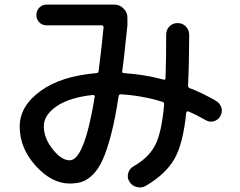

<svg xmlns="http://www.w3.org/2000/svg" viewBox="-20 -765 1040 832"><path d="M382.8 -353.5Q281.2 -342.8 225.6 -304.7Q169.9 -266.6 169.9 -217.8Q169.9 -167 208 -118.7Q246.1 -70.3 282.2 -70.3Q345.7 -70.3 390.6 -346.7Q391.6 -349.6 388.7 -351.6Q385.7 -353.5 382.8 -353.5ZM282.2 30.3Q204.1 30.3 134.8 -46.4Q65.4 -123 65.4 -216.8Q65.4 -304.7 154.8 -370.1Q244.1 -435.5 398.4 -448.2Q405.3 -448.2 407.2 -456.1Q421.9 -570.3 428.7 -646.5Q428.7 -655.3 420.9 -655.3H181.6Q163.1 -655.3 150.4 -668Q137.7 -680.7 137.7 -699.7Q137.7 -718.8 150.4 -731.9Q163.1 -745.1 181.6 -745.1H475.6Q499 -745.1 515.6 -728Q532.2 -710.9 532.2 -688.5V-655.3Q512.7 -469.7 509.8 -457Q507.8 -448.2 516.6 -448.2Q605.5 -442.4 689.5 -419.9Q697.3 -418 697.3 -425.8Q700.2 -506.8 700.2 -615.2Q700.2 -636.7 714.4 -650.9Q728.5 -665 750 -665Q771.5 -665 785.6 -649.9Q799.8 -634.8 799.8 -614.3Q799.8 -498 794.9 -394.5Q794.9 -385.7 802.7 -382.8Q852.5 -364.3 916 -328.1Q932.6 -318.4 939 -299.3Q945.3 -280.3 934.6 -261.7Q925.8 -245.1 906.7 -239.7Q887.7 -234.4 872.1 -244.1Q829.1 -268.6 795.9 -282.2Q793 -283.2 790 -281.7Q787.1 -280.3 787.1 -277.3Q773.4 -140.6 734.9 -74.7Q696.3 -8.8 610.4 41Q592.8 50.8 572.3 45.4Q551.8 40 541 22.5Q530.3 6.8 535.2 -13.2Q540 -33.2 556.6 -43Q624 -81.1 652.3 -135.7Q680.7 -190.4 691.4 -313.5Q691.4 -322.3 682.6 -324.2Q596.7 -350.6 503.9 -356.4Q495.1 -356.4 494.1 -348.6Q479.5 -252 461.9 -184.1Q444.3 -116.2 425.8 -74.7Q407.2 -33.2 383.8 -9.8Q360.4 13.7 337.4 22Q314.5 30.3 282.2 30.3Z"/></svg>

Font: Rounded Mgen+ 1mn medium
Style: Regular
Weight: 500
Designer: [Source Han Sans]
Ryoko NISHIZUKA  (kana & ideographs); Paul D. Hunt (Latin, Greek & Cyrillic); Wenlong ZHANG  (bopomofo
Version: Version 1.059.20150602